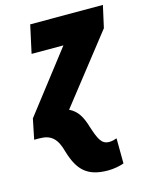

<svg xmlns="http://www.w3.org/2000/svg" viewBox="-150 -628 735 944"><g transform="rotate(-15 218.0 -156.5)"><path d="M282 240C309 240 343 234 363 226L362 98C351 102 338 106 323 106C284 106 271 75 250 11C233 -46 213 -79 173 -98L442 -441L467 -553H97L66 -411H228L-10 -103L-31 0H-6C56 0 84 27 103 99C132 194 175 240 282 240Z"/></g></svg>

Font: Noto Sans UI SemiCondensed Black
Style: Italic
Weight: 900
Width: 4
Italic angle: -372°
Designer: Monotype Design Team
Foundry: Monotype Imaging Inc.
Version: Version 1.901